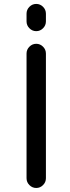

<svg xmlns="http://www.w3.org/2000/svg" viewBox="-20 -978 357 978"><path d="M115.2 -869.1V-908.2Q115.2 -928.7 129.9 -943.4Q144.5 -958 164.6 -958Q184.6 -958 199.2 -943.4Q213.9 -928.7 213.9 -908.2V-869.1Q213.9 -848.6 199.2 -834Q184.6 -819.3 164.6 -819.3Q144.5 -819.3 129.9 -834Q115.2 -848.6 115.2 -869.1ZM115.2 -70.3V-705.1Q115.2 -725.6 129.9 -740.2Q144.5 -754.9 164.6 -754.9Q184.6 -754.9 199.2 -740.2Q213.9 -725.6 213.9 -705.1V-70.3Q213.9 -49.8 199.2 -35.2Q184.6 -20.5 164.6 -20.5Q144.5 -20.5 129.9 -35.2Q115.2 -49.8 115.2 -70.3Z"/></svg>

Font: Gen Jyuu Gothic Regular
Style: Regular
Weight: 400
Designer: [Source Han Sans]
Ryoko NISHIZUKA  (kana & ideographs); Paul D. Hunt (Latin, Greek & Cyrillic); Wenlong ZHANG  (bopomofo
Version: Version 1.002.20150607